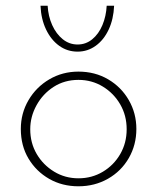

<svg xmlns="http://www.w3.org/2000/svg" viewBox="-20 -646 551 673"><path d="M53 -194Q53 -249 80 -295Q107 -341 153 -368Q199 -395 255 -395Q313 -395 359 -368Q405 -341 431.5 -295Q458 -249 458 -194Q458 -138 431.5 -92Q405 -46 358.5 -19.5Q312 7 255 7Q198 7 152.5 -19Q107 -45 80 -90Q53 -135 53 -194ZM86 -193Q86 -145 108.5 -106.5Q131 -68 169.5 -44.5Q208 -21 255 -21Q302 -21 340.5 -44Q379 -67 401.5 -106Q424 -145 424 -193Q424 -241 401.5 -280Q379 -319 340.5 -342.5Q302 -366 255 -366Q206 -366 168 -341.5Q130 -317 108 -277Q86 -237 86 -193ZM252 -465Q216 -465 187.5 -485.5Q159 -506 141.5 -542.5Q124 -579 122 -626H147Q149 -589 163 -558Q177 -527 200 -508.5Q223 -490 252 -490Q281 -490 303.5 -508.5Q326 -527 339 -558Q352 -589 354 -626H380Q378 -579 361 -542.5Q344 -506 315.5 -485.5Q287 -465 252 -465Z"/></svg>

Font: Josefin Sans Thin ExtraLight
Style: Regular
Weight: 250
Version: Version 2.001